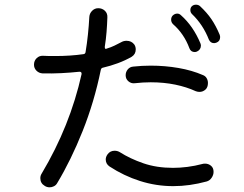

<svg xmlns="http://www.w3.org/2000/svg" viewBox="-20 -804 1040 819"><path d="M917 -656Q919 -650 919 -646Q919 -628 903 -622Q897 -620 893 -620Q878 -620 871 -635Q846 -699 799 -744Q792 -751 792 -761Q792 -771 798 -777Q805 -784 816 -784Q826 -784 833 -778Q863 -750 882 -722Q901 -694 917 -656ZM542 -562Q514 -546 483 -534.5Q452 -523 418 -515Q412 -514 410 -506Q382 -369 332.5 -245Q283 -121 224 -23Q219 -14 210 -9.5Q201 -5 192 -5Q180 -5 171 -11Q152 -22 152 -44Q152 -55 158 -64Q279 -267 328 -488V-490Q328 -498 319 -498Q281 -494 241.5 -492Q202 -490 161 -491Q146 -492 135.5 -502.5Q125 -513 125 -528Q125 -545 136.5 -556Q148 -567 164 -566Q178 -565 191 -565Q204 -565 217 -565Q248 -565 278 -567Q308 -569 336 -573Q344 -574 345 -582Q351 -618 355 -656Q359 -694 361 -732Q362 -747 373 -758Q384 -769 399 -769Q416 -769 427.5 -758Q439 -747 438 -730Q437 -699 434.5 -667.5Q432 -636 427 -605V-603Q427 -592 436 -597Q453 -602 468.5 -609.5Q484 -617 499 -625Q508 -630 520 -630Q541 -630 553 -614Q559 -605 559 -593Q559 -573 542 -562ZM788 -598Q765 -660 718 -701Q710 -709 710 -720Q710 -730 716 -737Q725 -746 736 -746Q745 -746 752 -739Q804 -693 835 -619Q837 -613 837 -610Q837 -592 820 -584Q814 -582 811 -582Q794 -582 788 -598ZM516 -483Q516 -497 525 -508Q534 -519 549 -520Q567 -522 585.5 -523Q604 -524 623 -524Q684 -524 741.5 -514Q799 -504 845 -484Q856 -480 861.5 -470.5Q867 -461 867 -450Q867 -431 856 -421.5Q845 -412 831 -412Q823 -412 815 -415Q776 -433 727.5 -443Q679 -453 623 -453Q607 -453 589.5 -452Q572 -451 555 -449Q540 -447 528 -457Q516 -467 516 -483ZM845 -105Q848 -106 855 -106Q869 -106 880 -97Q891 -88 891 -71Q891 -58 883 -46Q875 -34 862 -30Q825 -20 789.5 -15Q754 -10 719 -10Q646 -10 577 -32Q508 -54 447 -94Q431 -105 431 -124Q431 -135 439 -146Q450 -161 469 -161Q481 -161 491 -155Q535 -127 591.5 -107.5Q648 -88 718 -88Q747 -88 779 -92Q811 -96 845 -105Z"/></svg>

Font: Kiwi Maru
Style: Regular
Weight: 400
Designer: Hiroki-Chan
Version: Version 1.100